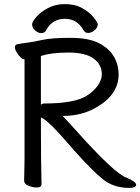

<svg xmlns="http://www.w3.org/2000/svg" viewBox="-20 -900 686 939"><path d="M182 -738Q166 -738 151.5 -751.5Q137 -765 137 -781Q137 -793 158 -817.5Q179 -842 215.5 -861Q252 -880 297 -880Q347 -880 382.5 -860Q418 -840 438 -815Q458 -790 458 -781Q458 -765 442.5 -752Q427 -739 411 -739Q395 -739 388 -753Q357 -808 297 -808Q236 -808 206 -753Q199 -738 182 -738ZM180 -387Q185 -394 201 -394Q341 -394 403 -431Q437 -452 457.5 -480.5Q478 -509 478 -537Q478 -584 438 -613.5Q398 -643 315 -643Q230 -643 180 -626ZM612 19Q536 19 483 -23.5Q430 -66 343 -164L275 -241Q208 -315 180 -326Q180 -115 183 1Q183 17 159 17Q140 17 119 8.5Q98 0 98 -17L100 -116V-610Q82 -610 61 -645Q53 -658 53 -669Q53 -682 66 -684Q86 -688 112 -691Q138 -694 185.5 -704.5Q233 -715 323 -715Q412 -715 462.5 -689.5Q513 -664 536.5 -624Q560 -584 560 -535Q560 -436 448 -373Q378 -333 286 -333Q307 -312 350 -264Q540 -51 599 -31Q646 -11 646 4Q646 19 612 19Z"/></svg>

Font: ToneOZ-Pinyin-WenKai-Medium
Style: Medium
Weight: 700
Designer: Fontworks Inc.
Foundry: ToneOZ
Version: Version 0.240331